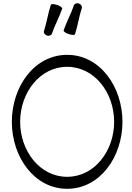

<svg xmlns="http://www.w3.org/2000/svg" viewBox="-20 -1162 826 1201"><path d="M449 -948C467 -1002 474 -1058 492 -1112C495 -1123 487 -1135 473 -1140C460 -1145 445 -1139 442 -1128C424 -1075 396 -1025 378 -972C376 -966 390 -955 410 -949C429 -942 447 -942 449 -948ZM305 -952C323 -1005 351 -1055 369 -1108C371 -1114 357 -1125 337 -1131C317 -1138 300 -1138 298 -1132C280 -1078 273 -1022 255 -968C251 -957 260 -945 273 -940C287 -935 301 -941 305 -952ZM746 -400C746 -619 606 -819 400 -819C194 -819 54 -619 54 -400C54 -181 194 19 400 19C606 19 746 -181 746 -400ZM106 -400C106 -581 228 -744 400 -744C572 -744 694 -581 694 -400C694 -219 572 -56 400 -56C228 -56 106 -219 106 -400Z"/></svg>

Font: Nupuram Light
Style: Regular
Weight: 300
Designer: Santhosh Thottingal (santhosh.thottingal@gmail.com)
Foundry: SMC
Version: Version 1.000